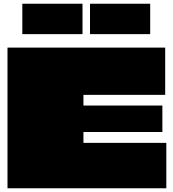

<svg xmlns="http://www.w3.org/2000/svg" viewBox="-20 -1004 925 1024"><path d="M861 -498H426Q425 -498 425 -498Q425 -498 425 -498V-443Q425 -442 425 -441.5Q425 -441 425 -441Q425 -441 425.5 -441Q426 -441 426 -441H846V-300H426Q426 -300 425.5 -300Q425 -300 425 -299.5Q425 -299 425 -298V-242Q425 -242 425 -242Q425 -242 425 -242Q425 -242 425.5 -242Q426 -242 426 -242H867V0H20Q20 -59 20 -118.5Q20 -178 20 -237Q20 -296 20 -355.5Q20 -415 20 -474.5Q20 -534 20 -593Q20 -632 20 -671.5Q20 -711 20 -750H861ZM100 -822Q99 -822 99 -822Q99 -822 99 -823V-983Q99 -984 99 -984Q99 -984 100 -984H419Q420 -984 420 -984Q420 -984 420 -983V-823Q420 -822 419 -822ZM461 -822Q460 -822 460 -822Q460 -822 460 -823V-983Q460 -984 461 -984H780Q781 -984 781 -984Q781 -984 781 -983V-823Q781 -822 780 -822Z"/></svg>

Font: Climate Crisis
Style: Regular
Weight: 400
Version: Version 1.003